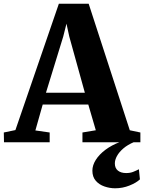

<svg xmlns="http://www.w3.org/2000/svg" viewBox="-48 -766 776 1034"><path d="M35 -65.5 269 -746H429.5L651 -64.5L708 -52.5V0H396V-52.5L468 -64.5L427.5 -203H182L142.5 -63.5L219.5 -52.5V0H-26.5L-27.5 -52.5ZM409 -266.5 325 -569.5 310 -638.5 292.5 -569 199.5 -266.5ZM572 248Q543 248 514.5 238.2Q486 228.5 467.8 207.5Q449.5 186.5 449.5 153Q449.5 124 468 94.8Q486.5 65.5 520 40.5Q553.5 15.5 597.5 -1L627.5 -5L674 -1Q639.5 13.5 616.5 33.2Q593.5 53 582 74Q570.5 95 570.5 114Q570.5 139.5 587 152.8Q603.5 166 631.5 166Q652.5 166 668.5 159.8Q684.5 153.5 700 145.5L705.5 200Q686 218.5 649.2 233.2Q612.5 248 572 248Z"/></svg>

Font: Merriweather 48pt ExtraBold
Style: Regular
Weight: 800
Version: Version 2.100